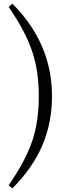

<svg xmlns="http://www.w3.org/2000/svg" viewBox="-20 -821 393 1051"><path d="M47.9 210 27.3 193.4Q121.1 57.6 158.2 -54.7Q192.4 -159.2 192.4 -294.9Q192.4 -430.7 157.2 -536.1Q121.1 -647.5 27.3 -783.2L47.9 -800.8Q264.6 -584 264.6 -294.9Q264.6 -148.4 211.4 -24.4Q158.2 99.6 47.9 210Z"/></svg>

Font: Bpmf GenYo Min R
Style: R
Weight: 400
Foundry: But Ko
Version: Version 1.320